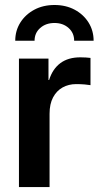

<svg xmlns="http://www.w3.org/2000/svg" viewBox="-20 -761 405 781"><path d="M57.1 0V-522.5H177.2V-435.5H179.7Q193.8 -480.5 225.6 -504.2Q257.3 -527.8 307.1 -527.8Q318.8 -527.8 329.8 -527.1Q340.8 -526.4 348.1 -525.4V-414.6Q341.3 -416 324.5 -417.5Q307.6 -418.9 290 -418.9Q259.3 -418.9 234.6 -405.3Q210 -391.6 195.8 -364.7Q181.6 -337.9 181.6 -298.3V0ZM201.7 -740.7Q248 -740.7 283.9 -721.4Q319.8 -702.1 340.3 -669.2Q360.8 -636.2 360.8 -595.2H281.7Q281.7 -627 259 -647.2Q236.3 -667.5 201.7 -667.5Q166.5 -667.5 143.6 -647.2Q120.6 -627 120.6 -595.2H42Q42 -636.2 62.7 -669.2Q83.5 -702.1 119.4 -721.4Q155.3 -740.7 201.7 -740.7Z"/></svg>

Font: Inter 28pt SemiBold
Style: Regular
Weight: 600
Designer: Rasmus Andersson
Foundry: rsms
Version: Version 4.001;git-66647c0bb